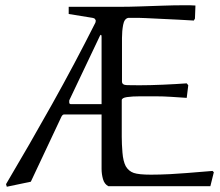

<svg xmlns="http://www.w3.org/2000/svg" viewBox="-20 -708 837 730"><path d="M366.2 -272.9H224.1Q218.3 -272.9 213.9 -265.1L97.2 -17.1L5.9 2L2.9 -7.8Q91.8 -157.7 178 -311.8Q264.2 -465.8 342.8 -622.1Q343.8 -625 344.2 -628.9Q344.2 -630.9 341.6 -635Q338.9 -639.2 332 -640.1L241.2 -654.8V-682.1H435.1Q470.2 -682.1 513.2 -683.6Q556.2 -685.1 599.1 -686.5Q642.1 -688 676.8 -688Q690.9 -688 701.9 -688Q712.9 -688 723.1 -687L721.2 -637.2L716.8 -629.9Q690.9 -631.8 656.5 -633.3Q622.1 -634.8 589.1 -636.5Q556.2 -638.2 533.7 -639.2Q511.2 -640.1 507.8 -640.1H467.8Q452.6 -637.2 448.2 -613.5Q443.8 -589.8 443.8 -564V-397.9Q443.8 -384.8 462.9 -384.3Q481.9 -383.8 509.8 -383.8Q549.8 -383.8 599.9 -386Q649.9 -388.2 689.9 -391.1L695.8 -383.8L689.9 -335.9Q661.1 -337.9 631.1 -339.8Q601.1 -341.8 571.8 -341.8Q543 -341.8 512.9 -341.8Q482.9 -341.8 462.9 -338.9Q442.9 -335.9 442.9 -327.1V-188Q442.9 -160.2 445.6 -127.7Q448.2 -95.2 458 -76.2Q469.2 -57.1 488.5 -50.5Q507.8 -43.9 554.2 -43.9Q572.3 -43.9 588.1 -44.4Q604 -44.9 627 -45.9Q649.9 -46.9 688.5 -50Q727.1 -53.2 788.1 -58.1L793 -53.2L779.8 0H392.1Q377 -7.8 371.6 -26.9Q366.2 -45.9 366.2 -65.9ZM366.2 -567.9Q366.2 -574.7 364 -575.4Q361.8 -576.2 359.9 -571.8L244.1 -328.1Q243.2 -327.1 243.2 -323.5Q243.2 -319.8 243.2 -318.8Q243.2 -312 250 -312H366.2Z"/></svg>

Font: Aref Ruqaa
Style: Regular
Weight: 400
Designer: Abdullah Aref
Version: Version 1.002